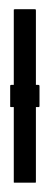

<svg xmlns="http://www.w3.org/2000/svg" viewBox="-20 -538 105 415"><path d="M9.8 -354.5V-469.7V-502.9V-512.7Q9.8 -512.7 9.8 -517.1Q10.3 -518.1 12.7 -518.1H20.5H47.9H54.7Q56.6 -518.1 57.1 -517.6Q57.6 -517.1 57.6 -514.6V-507.3V-476.6V-354.5H63L64.9 -354L65.4 -351.1V-343.8V-317.4V-309.6L64.9 -306.6H63H57.6V-183.1V-153.3V-146Q57.6 -143.6 57.1 -143.1H54.7H47.9H20.5H12.7Q9.8 -143.1 9.8 -143.6V-147.9V-157.2V-190.4V-306.6H3.9L2 -307.1V-310.1V-317.9V-343.8V-350.6V-353.5L3.9 -354.5Z"/></svg>

Font: ERD_A
Style: Medium
Weight: 500
Version: Version 001.000